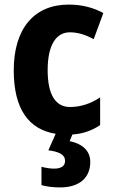

<svg xmlns="http://www.w3.org/2000/svg" viewBox="-20 -578 495 838"><path d="M374 129C374 76 334 48 284 38L296 9C343 6 383 -9 417 -32V-153C377 -126 332 -111 286 -111C223 -111 188 -163 188 -272C188 -380 224 -437 285 -437C320 -437 354 -426 389 -407L431 -521C389 -544 339 -558 280 -558C128 -558 40 -452 40 -271C40 -101 106 -13 223 6L191 78C238 84 264 97 264 124C264 146 248 158 216 158C199 158 180 155 161 150V230C181 236 210 240 243 240C326 240 374 198 374 129Z"/></svg>

Font: Noto Sans Oriya Cond Bold
Style: Bold
Weight: 700
Width: 3
Designer: Amélie Bonet and Sol Matas
Foundry: Google LLC
Version: Version 2.006